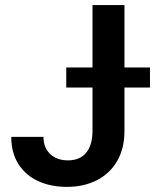

<svg xmlns="http://www.w3.org/2000/svg" viewBox="-20 -727 611 757"><path d="M470.7 -707V-460.9H571.3V-381.8H470.7V-210Q470.7 -142.6 442.4 -93Q414.1 -43.5 362.5 -16.8Q311 9.8 243.2 9.8Q180.2 9.8 130.6 -12.9Q81.1 -35.6 52.7 -80.1Q24.4 -124.5 24.4 -187.5H151.4Q151.4 -144.5 178 -119.6Q204.6 -94.7 248 -94.7Q294.4 -94.7 319.3 -124.3Q344.2 -153.8 344.7 -210V-381.8H241.2V-460.9H344.7V-707Z"/></svg>

Font: Pretendard JP SemiBold
Style: Regular
Weight: 600
Designer: Base glyphs from Inter by Rasmus Andersson; Hangeul glyphs from Noto Sans CJK(Source Han Sans) by Jang Soo-young and Kan
Foundry: Kil Hyung-jin
Version: Version 1.309